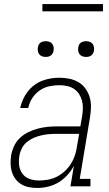

<svg xmlns="http://www.w3.org/2000/svg" viewBox="-20 -923 540 951"><path d="M165 8Q143 8 123 4Q103 0 86 -10Q69 -20 57 -36Q45 -52 39 -71Q33 -90 32.5 -111Q32 -132 35 -153Q39 -176 49.5 -199Q60 -222 78.5 -239.5Q97 -257 119.5 -268Q142 -279 166 -285.5Q190 -292 213.5 -294.5Q237 -297 260 -297H378L387 -349Q390 -368 390.5 -387.5Q391 -407 386 -425Q381 -443 371 -458Q361 -473 346 -483Q331 -493 312 -497Q293 -501 274 -501Q249 -501 223.5 -495.5Q198 -490 176 -474.5Q154 -459 139.5 -436.5Q125 -414 120 -388H80Q85 -410 94 -430.5Q103 -451 117 -469Q131 -487 149.5 -501Q168 -515 189 -523Q210 -531 231.5 -534.5Q253 -538 274 -538Q299 -538 323.5 -533Q348 -528 368.5 -516Q389 -504 403 -484.5Q417 -465 424 -442Q431 -419 430.5 -393.5Q430 -368 426 -343L375 -37H428V0H329L346 -102Q333 -77 313.5 -55.5Q294 -34 269.5 -19.5Q245 -5 218 1.5Q191 8 165 8ZM173 -29Q195 -29 217.5 -33Q240 -37 261 -47.5Q282 -58 300 -74.5Q318 -91 330.5 -110.5Q343 -130 350.5 -152Q358 -174 361 -196L372 -260H260Q241 -260 222.5 -258.5Q204 -257 184.5 -252.5Q165 -248 146.5 -240Q128 -232 112.5 -219Q97 -206 88 -188Q79 -170 76 -151Q72 -127 75 -103.5Q78 -80 91.5 -62Q105 -44 127 -36.5Q149 -29 173 -29ZM406 -641Q397 -641 388.5 -644Q380 -647 374.5 -654Q369 -661 367.5 -670.5Q366 -680 368 -690Q369 -696 372 -702Q375 -708 381 -712Q387 -716 393.5 -717.5Q400 -719 406 -719Q416 -719 424.5 -716Q433 -713 438.5 -706Q444 -699 445.5 -689.5Q447 -680 445 -670Q444 -664 440.5 -658Q437 -652 431.5 -648Q426 -644 419.5 -642.5Q413 -641 406 -641ZM206 -641Q197 -641 188.5 -644Q180 -647 174.5 -654Q169 -661 167.5 -670.5Q166 -680 168 -690Q169 -696 172 -702Q175 -708 181 -712Q187 -716 193.5 -717.5Q200 -719 206 -719Q216 -719 224.5 -716Q233 -713 238.5 -706Q244 -699 245.5 -689.5Q247 -680 245 -670Q244 -664 240.5 -658Q237 -652 231.5 -648Q226 -644 219.5 -642.5Q213 -641 206 -641ZM190 -867V-903H490V-867Z"/></svg>

Font: Iosevka Curly Slab XLtObl
Style: Regular
Weight: 200
Italic angle: -9°
Monospace: yes
Designer: Belleve Invis
Foundry: Belleve Invis
Version: Version 11.1.0; ttfautohint (v1.8.3)